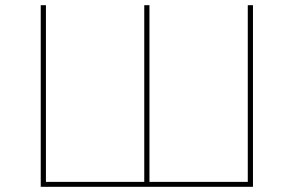

<svg xmlns="http://www.w3.org/2000/svg" viewBox="-20 -720 1132 740"><path d="M157 -700H137V0H955V-700H935V-19H556V-700H536V-19H157Z"/></svg>

Font: Montserrat-Alt1 Thin
Style: Regular
Weight: 100
Designer: Differentunic
Foundry: Differentunic
Version: Version 7.222